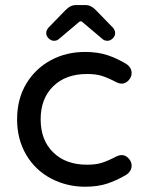

<svg xmlns="http://www.w3.org/2000/svg" viewBox="-20 -709 561 740"><path d="M158.2 -581.1Q158.2 -591.8 166 -601.6L232.4 -669.9Q251 -689.5 272.5 -689.5H309.6Q331.1 -689.5 349.6 -669.9L416 -601.6Q423.8 -591.8 423.8 -581.1Q423.8 -570.3 414.6 -561Q405.3 -551.8 393.6 -551.8Q382.8 -551.8 375 -558.6L298.8 -623Q295.9 -627 291 -627Q287.1 -627 283.2 -623L207 -558.6Q199.2 -551.8 188.5 -551.8Q176.8 -551.8 167.5 -561Q158.2 -570.3 158.2 -581.1ZM177.7 -20.5Q116.2 -52.7 81.1 -112.3Q45.9 -171.9 45.9 -249Q45.9 -328.1 82 -387.7Q117.2 -445.3 176.3 -477.1Q235.4 -508.8 307.6 -508.8Q356.4 -508.8 393.6 -496.6Q430.7 -484.4 467.8 -461.9Q487.3 -448.2 487.3 -426.8Q487.3 -412.1 475.6 -399.4Q463.9 -386.7 449.2 -386.7Q439.5 -386.7 427.7 -392.6Q393.6 -410.2 371.1 -417Q348.6 -423.8 315.4 -423.8Q233.4 -423.8 185.1 -376.5Q136.7 -329.1 136.7 -249Q136.7 -168.9 185.1 -121.6Q233.4 -74.2 315.4 -74.2Q348.6 -74.2 371.1 -81.1Q393.6 -87.9 427.7 -105.5Q439.5 -111.3 449.2 -111.3Q463.9 -111.3 475.6 -98.6Q487.3 -85.9 487.3 -71.3Q487.3 -49.8 467.8 -36.1Q430.7 -13.7 393.6 -1.5Q356.4 10.7 307.6 10.7Q238.3 10.7 177.7 -20.5Z"/></svg>

Font: YuPearl-Regular
Style: Regular
Weight: 400
Designer: Max Yao
Foundry: Max-Everyday
Version: Version 1.011; ttfautohint (v1.8.3)